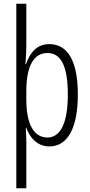

<svg xmlns="http://www.w3.org/2000/svg" viewBox="-20 -831 483 1036"><path d="M400 -321C400 -501 346 -593 246 -593C179 -593 143 -548 120 -485H117C120 -519 122 -554 122 -583V-811H68V185H122V-70C122 -96 120 -121 119 -141H122C141 -88 181 -41 247 -41C342 -41 400 -135 400 -321ZM346 -320C346 -169 307 -89 236 -89C165 -89 122 -157 122 -293V-340C122 -474 162 -545 236 -545C312 -545 346 -469 346 -320Z"/></svg>

Font: Noto Sans Tamil UI ExtraCondensed Light
Style: Regular
Weight: 300
Width: 2
Designer: Jelle Bosma - Monotype Design Team
Foundry: Monotype Imaging Inc.
Version: Version 2.004